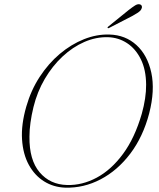

<svg xmlns="http://www.w3.org/2000/svg" viewBox="-20 -874 750 906"><path d="M496.5 -711Q571.5 -709 623.8 -661.5Q676 -614 694 -531Q712 -448 684 -339Q655 -228.5 594.8 -149Q534.5 -69.5 454.8 -27.8Q375 14 287.5 11.5Q232.5 9.5 188 -18.2Q143.5 -46 116 -96.2Q88.5 -146.5 84 -216.2Q79.5 -286 104 -371Q126 -448 167.2 -511.2Q208.5 -574.5 262.2 -619.8Q316 -665 376.2 -689Q436.5 -713 496.5 -711ZM296.5 -1Q368 1 436.5 -35.8Q505 -72.5 560.5 -147.8Q616 -223 649 -337Q670 -412 669.5 -474.5Q669 -545 644.5 -594.5Q620 -644 579.5 -670.5Q539 -697 489.5 -698.5Q433 -700 378 -676Q323 -652 275 -607.2Q227 -562.5 191.2 -501.5Q155.5 -440.5 138 -369Q128.5 -330 123.8 -295.2Q119 -260.5 119 -229.5Q117.5 -119.5 166.8 -61.2Q216 -3 296.5 -1ZM587 -826.5Q605 -840.5 617.2 -848.2Q629.5 -856 639.5 -853.5Q647.5 -851.5 649.2 -844.8Q651 -838 647 -831Q642.5 -822 631.5 -814.8Q620.5 -807.5 606 -799.5L495.5 -742.5Q490 -739 488 -742.5Q486 -745.5 492.5 -750Z"/></svg>

Font: Fraunces 72pt S000 Thin
Style: Italic
Weight: 100
Italic angle: -16°
Version: Version 1.000; ttfautohint (v1.8.3)